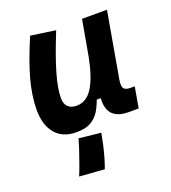

<svg xmlns="http://www.w3.org/2000/svg" viewBox="-138 -630 863 968"><g transform="rotate(-20 293.0 -146.0)"><path d="M258.3 234.4 124 224.6Q132.8 204.1 144.5 171.6Q156.2 139.2 168 104.2Q179.7 69.3 187 42.5L304.7 55.2Q298.8 87.9 292 117.9Q285.2 147.9 277.1 176.5Q269 205.1 258.3 234.4ZM188.5 10.3Q116.2 10.3 76.9 -35.6Q37.6 -81.5 37.6 -164.6Q37.6 -235.8 60.5 -321.8Q83.5 -407.7 134.8 -527.3L267.6 -508.3Q218.3 -386.2 195.6 -307.6Q172.9 -229 172.9 -176.8Q172.9 -147.5 189 -131.3Q205.1 -115.2 234.9 -115.2Q289.1 -115.2 322.5 -169.4Q356 -223.6 375.5 -325.7L370.6 -109.4H338.4L357.4 -160.6Q341.8 -107.9 323.2 -69.6Q304.7 -31.2 273.4 -10.5Q242.2 10.3 188.5 10.3ZM470.2 4.9Q428.7 4.9 403.1 -9.3Q377.4 -23.4 367.4 -51.5Q357.4 -79.6 362.8 -122.1L359.4 -234.9L409.7 -517.6H543.5L481.9 -166.5Q476.1 -132.3 484.4 -119.6Q492.7 -106.9 519.5 -106.9H543L523.4 4.9Z"/></g></svg>

Font: Cascadia Code PL
Style: Italic
Weight: 400
Italic angle: -10°
Monospace: yes
Designer: Aaron Bell
Foundry: Saja Typeworks
Version: Version 2404.023